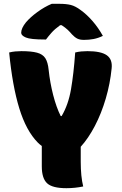

<svg xmlns="http://www.w3.org/2000/svg" viewBox="-20 -977 640 1006"><path d="M416 0Q373 9 328 9Q254 9 226.5 -17Q199 -43 199 -105V-212Q188 -220 178 -230Q117 -292 81 -409.5Q45 -527 28 -702Q44 -706 60 -707.5Q76 -709 92 -709Q144 -709 174 -701Q204 -693 217.5 -672Q231 -651 235 -610Q242 -544 258.5 -479.5Q275 -415 298 -369H303Q338 -428 352 -509Q366 -590 374 -702Q390 -706 406 -707.5Q422 -709 438 -709Q509 -709 539.5 -687.5Q570 -666 565 -619Q557 -538 534 -460Q511 -382 477 -317Q443 -252 403 -208V-130Q403 -52 416 0ZM251 -957H292Q327 -957 351 -951Q375 -945 403 -924Q435 -901 465 -866.5Q495 -832 519 -789Q494 -777 470 -772.5Q446 -768 420 -768Q398 -768 384.5 -775Q371 -782 357 -797Q347 -809 335 -820.5Q323 -832 303 -845H295Q266 -824 249 -804.5Q232 -785 221 -770H215Q140 -770 115.5 -780.5Q91 -791 91 -805Q91 -829 116 -860Q139 -887 176 -914Q213 -941 251 -957Z"/></svg>

Font: Recursive Mn Csl St Blk
Style: Regular
Weight: 900
Monospace: yes
Version: Version 1.079;hotconv 1.0.112;makeotfexe 2.5.65598; ttfautoh